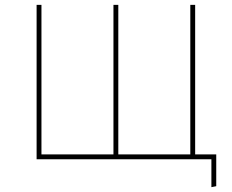

<svg xmlns="http://www.w3.org/2000/svg" viewBox="-20 -657 959 792"><path d="M131 0V-637H151V-20H448V-637H468V-20H765V-637H785V-20H872V111L852 115V0Z"/></svg>

Font: Alegreya Sans SC Thin
Style: Regular
Weight: 100
Designer: Juan Pablo del Peral
Foundry: Huerta Tipografica
Version: Version 2.007